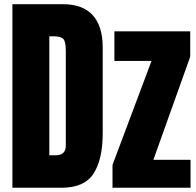

<svg xmlns="http://www.w3.org/2000/svg" viewBox="-20 -879 919 899"><path d="M38.1 0V-859.4H274.4Q367.2 -859.4 414.1 -807.9Q460.9 -756.3 460.9 -657.2V-254.9Q460.9 -132.8 418.2 -66.4Q375.5 0 268.6 0ZM210.9 -151.9H240.7Q288.1 -151.9 288.1 -197.8V-641.1Q288.1 -684.1 276.6 -696.5Q265.1 -709 230 -709H210.9ZM506.8 0V-106.9L689.5 -593.8H515.6V-732.4H870.6V-613.3L698.2 -130.9H872.1V0Z"/></svg>

Font: webenart
Style: Regular
Weight: 400
Designer: Vernon Adams
Foundry: Vernon Adams
Version: Version 2.116; ttfautohint (v1.8.3)